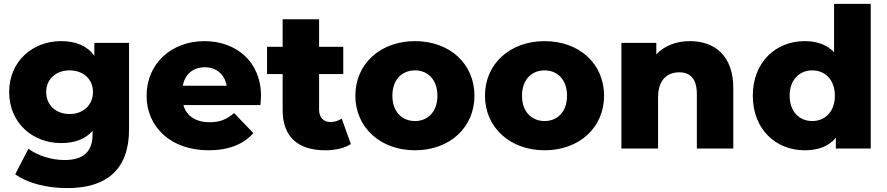

<svg xmlns="http://www.w3.org/2000/svg" viewBox="-20 -762 4549 985"><path d="M337 -177C268 -177 217 -222 217 -290C217 -357 268 -401 337 -401C406 -401 457 -357 457 -290C457 -222 406 -177 337 -177ZM293 -28C363 -28 418 -48 455 -91V-74C455 13 412 59 310 59C245 59 171 36 126 1L58 132C123 179 222 203 326 203C527 203 642 107 642 -98V-542H464V-476C427 -527 369 -551 293 -551C149 -551 27 -449 27 -290C27 -130 149 -28 293 -28Z M918 -322C928 -381 971 -417 1031 -417C1090 -417 1133 -380 1143 -322ZM1050 9C1152 9 1228 -21 1280 -79L1181 -182C1144 -150 1109 -135 1055 -135C985 -135 936 -167 921 -223H1316C1317 -238 1319 -256 1319 -270C1319 -448 1189 -551 1029 -551C859 -551 732 -435 732 -271C732 -110 857 9 1050 9Z M1741 -522H1617V-663H1430V-522H1350V-382H1430V-197C1430 -59 1510 9 1648 9C1698 9 1747 -1 1780 -23L1733 -154C1717 -142 1696 -136 1675 -136C1640 -136 1617 -159 1617 -199V-382H1741Z M2109 9C2287 9 2414 -108 2414 -271C2414 -435 2287 -551 2109 -551C1932 -551 1803 -435 1803 -271C1803 -108 1932 9 2109 9ZM2109 -141C2043 -141 1993 -188 1993 -271C1993 -354 2043 -401 2109 -401C2174 -401 2224 -354 2224 -271C2224 -188 2174 -141 2109 -141Z M2774 9C2952 9 3079 -108 3079 -271C3079 -435 2952 -551 2774 -551C2597 -551 2468 -435 2468 -271C2468 -108 2597 9 2774 9ZM2774 -141C2708 -141 2658 -188 2658 -271C2658 -354 2708 -401 2774 -401C2839 -401 2889 -354 2889 -271C2889 -188 2839 -141 2774 -141Z M3519 -551C3450 -551 3389 -528 3347 -483V-542H3168V0H3356V-262C3356 -353 3403 -391 3465 -391C3521 -391 3555 -358 3555 -279V0H3742V-310C3742 -477 3646 -551 3519 -551Z M4147 -141C4082 -141 4031 -188 4031 -271C4031 -354 4082 -401 4147 -401C4212 -401 4263 -354 4263 -271C4263 -188 4212 -141 4147 -141ZM4447 -742H4259V-494C4223 -532 4172 -551 4108 -551C3960 -551 3842 -443 3842 -271C3842 -99 3960 9 4108 9C4179 9 4232 -12 4268 -55V0H4447Z"/></svg>

Font: Montserrat-Alt1 ExtBd
Style: Regular
Weight: 800
Designer: Differentunic
Foundry: Differentunic
Version: Version 7.222